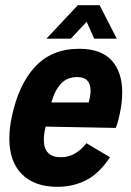

<svg xmlns="http://www.w3.org/2000/svg" viewBox="-20 -710 505 740"><path d="M451 -354Q451 -312 441 -269Q434 -234 426 -217L156 -222Q149 -195 149 -171Q149 -104 215 -104Q271 -104 313 -158L404 -104Q362 -41 312 -15.5Q262 10 201 10Q113 10 64.5 -38.5Q16 -87 16 -176Q16 -218 26 -262Q52 -385 116 -453.5Q180 -522 285 -522Q369 -522 410 -477.5Q451 -433 451 -354ZM178 -315H322Q329 -343 329 -360Q329 -413 278 -413Q239 -413 215 -387.5Q191 -362 178 -315ZM280 -690H364L430 -561H343L314 -626L253 -561H159Z"/></svg>

Font: Decalotype
Style: Bold Italic
Weight: 700
Italic angle: -12°
Designer: Alfredo Marco Pradil
Foundry: Alfredo Marco Pradil
Version: Version 1.0